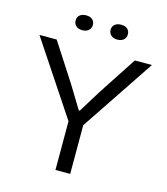

<svg xmlns="http://www.w3.org/2000/svg" viewBox="-130 -1008 962 1108"><g transform="rotate(15 351.0 -454.0)"><path d="M306 0V-291L15 -729H118L266 -500L347 -367H353L435 -500L585 -729H687L394 -291V0ZM456 -819Q432 -819 418 -831.5Q404 -844 404 -864Q404 -885 418.5 -896.5Q433 -908 456 -908Q480 -908 493.5 -896Q507 -884 507 -864Q507 -843 493 -831Q479 -819 456 -819ZM247 -819Q223 -819 209 -831.5Q195 -844 195 -864Q195 -885 209.5 -896.5Q224 -908 247 -908Q271 -908 284.5 -896Q298 -884 298 -864Q298 -843 283.5 -831Q269 -819 247 -819Z"/></g></svg>

Font: Mona Sans SemiExpanded
Style: Regular
Weight: 400
Width: 6
Designer: Deni Anggara
Foundry: GitHub
Version: Version 2.000